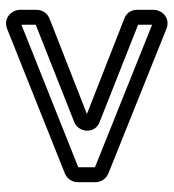

<svg xmlns="http://www.w3.org/2000/svg" viewBox="11 -658 583 645"><g transform="rotate(90 302.5 -335.5)"><path d="M389 -293C425 -306 433 -363 389 -379L63 -508V-555L542 -363V-362V-308V-307L63 -116V-164ZM363 -336 44 -211C25 -204 13 -187 13 -167V-112C13 -82 42 -54 77 -68L563 -262C581 -270 592 -286 592 -306V-364C592 -384 581 -400 563 -408L77 -603C43 -617 13 -591 13 -559V-505C13 -486 22 -469 44 -461Z"/></g></svg>

Font: DIN Rundschrift
Style: BreitKont
Weight: 400
Width: 7
Version: Version 1.027